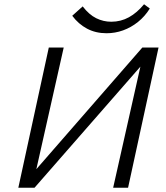

<svg xmlns="http://www.w3.org/2000/svg" viewBox="-20 -881 778 901"><path d="M98 0 106 -36 648 -658H692L684 -620L142 0ZM66 0 209 -658H279L131 0ZM511 0 659 -658H724L581 0ZM480 -725Q429 -725 388.5 -746.5Q348 -768 319 -807L368 -851Q398 -812 431.5 -795.5Q465 -779 502 -779Q547 -779 585 -800Q623 -821 656 -861L683 -841Q660 -804 627.5 -778Q595 -752 557.5 -738.5Q520 -725 480 -725Z"/></svg>

Font: Ysabeau Office
Style: Italic
Weight: 400
Italic angle: -12°
Designer: Christian Thalmann (Catharsis Fonts)
Version: Version 2.001;gftools[0.9.30]; featfreeze: tnum,lnum,ss02